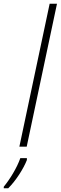

<svg xmlns="http://www.w3.org/2000/svg" viewBox="-72 -780 323 1021"><path d="M31 0H70L231 -760H192ZM-52 213V221H-28C13 180 53 117 71 71V61H36C18 113 -20 174 -52 213Z"/></svg>

Font: Noto Sans ExtraLight
Style: Italic
Weight: 200
Italic angle: -12°
Designer: Monotype Design Team
Foundry: Monotype Imaging Inc.
Version: Version 2.013